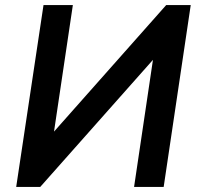

<svg xmlns="http://www.w3.org/2000/svg" viewBox="-20 -739 786 759"><path d="M44 0 152 -719H268L190 -195L176 -199L637 -719H734L627 0H510L588 -525L602 -522L139 0Z"/></svg>

Font: Nunitoga
Style: Bold Italic
Weight: 700
Italic angle: -9°
Designer: Vernon Adams
Foundry: Vernon Adams
Version: Version 1.0